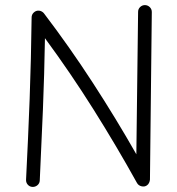

<svg xmlns="http://www.w3.org/2000/svg" viewBox="-20 -712 698 759"><path d="M108.4 26.9Q97.2 26.4 89.8 18.1Q82.5 9.8 83 -1.5Q91.3 -164.6 97.2 -320.8Q103 -477.1 105 -643.1Q105 -654.8 113.8 -662.8Q122.6 -670.9 134.3 -669.9Q140.1 -669.4 145.5 -666.3Q150.9 -663.1 153.8 -659.2Q254.9 -526.4 346.7 -385Q438.5 -243.7 519 -102.1L525.9 -665Q525.9 -676.3 533.9 -684.1Q542 -691.9 553.2 -691.9Q564.5 -691.4 572.3 -683.6Q580.1 -675.8 580.1 -664.6L572.8 -2Q572.3 4.4 569.3 10.7Q566.4 17.1 560.5 21Q551.3 27.3 539.3 24.4Q527.3 21.5 521.5 11.2Q441.4 -133.3 350.1 -278.6Q258.8 -423.8 157.7 -561Q155.3 -418 149.7 -279.8Q144 -141.6 137.2 1.5Q136.7 12.7 128.2 20Q119.6 27.3 108.4 26.9Z"/></svg>

Font: Mikhak Light
Style: Regular
Weight: 300
Designer: Amin Abedi
Version: Version 3.3